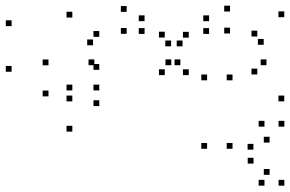

<svg xmlns="http://www.w3.org/2000/svg" viewBox="-189 -800 999 661"><g transform="rotate(-90 310.5 -469.5)"><path d="M601.8 9.6V-10.4H581.8V9.6ZM621.4 -177.1V-197.1H601.4V-177.1ZM545.8 -177.1V-197.1H525.8V-177.1ZM506.8 -61.2V-81.2H486.8V-61.2ZM535.4 -83.2V-103.2H515.4V-83.2ZM404.7 -83.2V-103.2H384.7V-83.2ZM436.5 -51.6V-71.6H416.5V-51.6ZM436.5 -348V-368H416.5V-348ZM402.4 -319.2V-339.2H382.4V-319.2ZM531.4 -319.2V-339.2H511.4V-319.2ZM501.5 -340.6V-360.6H481.5V-340.6ZM544.2 -249.2V-269.2H524.2V-249.2ZM588.1 -249.2V-269.2H568.1V-249.2ZM588.1 -471.3V-491.3H568.1V-471.3ZM544.2 -471.3V-491.3H524.2V-471.3ZM501.5 -379.9V-399.9H481.5V-379.9ZM531.8 -401.8V-421.8H511.8V-401.8ZM402.4 -401.8V-421.8H382.4V-401.8ZM436.5 -379.3V-399.3H416.5V-379.3ZM436.5 -644.2V-664.2H416.5V-644.2ZM420.6 -627.2V-647.2H400.6V-627.2ZM534.2 -627.2V-647.2H514.2V-627.2ZM505.1 -648.8V-668.8H485.1V-648.8ZM544.6 -532.9V-552.9H524.6V-532.9ZM620.2 -532.9V-552.9H600.2V-532.9ZM600.6 -720V-740H580.6V-720ZM312 -720V-740H292V-720ZM312 9.6V-10.4H292V9.6ZM384.5 -168.5V-188.5H364.5V-168.5ZM384.5 -256V-276H364.5V-256ZM148.8 -256V-276H128.8V-256ZM148.8 -168.5V-188.5H128.8V-168.5ZM225 10V-10H205V10ZM225 -58.5V-78.5H205V-58.5ZM145.7 -96.6V-116.6H125.7V-96.6ZM170.2 -40.8V-60.8H150.2V-40.8ZM295.8 -627.2V-647.2H275.8V-627.2ZM349.7 -627.2V-647.2H329.7V-627.2ZM349.7 -720V-740H329.7V-720ZM207.9 -720V-740H187.9V-720ZM59.2 -40.8V-60.8H39.2V-40.8ZM97.8 -96.2V-116.2H77.8V-96.2ZM21.8 -58.5V-78.5H1.8V-58.5ZM21.8 10V-10H1.8V10ZM329.2 -802.1V-822.1H309.2V-802.1ZM414 -929V-949H394V-929ZM571.1 -929V-949H551.1V-929ZM436.2 -802.1V-822.1H416.2V-802.1Z"/></g></svg>

Font: Monaspace Xenon Dots Var
Style: Regular
Weight: 400
Designer: Riley Cran and the Lettermatic Team
Version: Version 1.100 (Monaspace Xenon Dots)